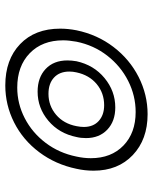

<svg xmlns="http://www.w3.org/2000/svg" viewBox="52 -608 564 707"><g transform="rotate(90 333.5 -254.0)"><path d="M85 -194Q85 -223 91 -254Q107 -331 152.5 -390.5Q198 -450 263 -483Q328 -516 400 -516Q493 -516 550.5 -461.5Q608 -407 608 -317Q608 -285 601 -254Q585 -177 540 -117Q495 -57 430.5 -24.5Q366 8 294 8Q199 8 142 -46.5Q85 -101 85 -194ZM556 -254Q562 -281 562 -307Q562 -382 515.5 -427Q469 -472 392 -472Q332 -472 277.5 -444.5Q223 -417 184.5 -367.5Q146 -318 133 -254Q128 -226 128 -205Q128 -128 175.5 -82Q223 -36 302 -36Q361 -36 414.5 -63.5Q468 -91 505.5 -140.5Q543 -190 556 -254ZM202 -221Q202 -236 205 -254Q219 -318 267 -357.5Q315 -397 375 -397Q426 -397 457 -367.5Q488 -338 488 -289Q488 -270 484 -254Q471 -190 424 -150.5Q377 -111 317 -111Q265 -111 233.5 -140.5Q202 -170 202 -221ZM444 -254Q447 -269 447 -281Q447 -316 425 -336Q403 -356 367 -356Q322 -356 289 -328.5Q256 -301 246 -254Q243 -241 243 -228Q243 -192 265 -171.5Q287 -151 325 -151Q369 -151 402 -179Q435 -207 444 -254Z"/></g></svg>

Font: Trirong Light
Style: Italic
Weight: 300
Italic angle: -12°
Designer: Katatrad Team
Foundry: CadsonDemak
Version: Version 1.001